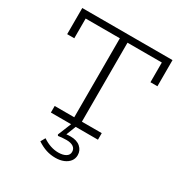

<svg xmlns="http://www.w3.org/2000/svg" viewBox="-207 -844 1183 1240"><g transform="rotate(30 384.5 -223.5)"><path d="M48 -491V-686H721V-491H669V-638H101V-491ZM210 0V-49H561V0ZM356 -30V-659H413V-30ZM380 239Q344 239 311.5 228.5Q279 218 244 195L263 161Q293 181 322 190.5Q351 200 380 200Q414 200 435 187.5Q456 175 456 152Q456 128 437.5 115.5Q419 103 386 103Q367 103 352.5 104.5Q338 106 325 108L320 100L368 -18H402L367 72Q374 71 381.5 70.5Q389 70 398 70Q445 70 471.5 93.5Q498 117 498 152Q498 178 483 197.5Q468 217 441.5 228Q415 239 380 239Z"/></g></svg>

Font: BioRhyme ExtraBold Light
Style: Regular
Weight: 300
Version: Version 1.600;gftools[0.9.33]